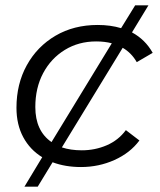

<svg xmlns="http://www.w3.org/2000/svg" viewBox="-20 -624 603 723"><path d="M285 5Q226 5 178 -13L122 79H72L139 -32Q93 -60 67.5 -107.5Q42 -155 42 -218Q42 -308 81 -378.5Q120 -449 189 -489.5Q258 -530 348 -530Q396 -530 436 -518L489 -604H539L477 -502Q527 -475 555 -425L495 -390Q475 -425 442 -444L213 -69Q246 -58 288 -58Q338 -58 382 -77Q426 -96 454 -134L505 -95Q470 -48 411 -21.5Q352 5 285 5ZM174 -89 401 -461Q374 -468 342 -468Q276 -468 224 -436Q172 -404 142.5 -348.5Q113 -293 113 -221Q113 -131 174 -89Z"/></svg>

Font: Montserrat
Style: Italic
Weight: 400
Italic angle: -11.3°
Designer: Julieta Ulanovsky
Foundry: Julieta Ulanovsky
Version: Version 9.000; ttfautohint (v1.8.4.7-5d5b)